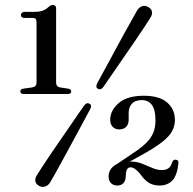

<svg xmlns="http://www.w3.org/2000/svg" viewBox="-20 -735 776 770"><path d="M79 -663H111Q119.5 -663 123 -659.2Q126.5 -655.5 126.5 -645.5V-404.5Q126.5 -395.5 122.2 -390.8Q118 -386 109.5 -384.5L74 -379.5Q61.5 -378 61.5 -368.5Q61.5 -358 76 -358H251Q265.5 -358 265.5 -368.5Q265.5 -377 253.5 -379.5L220.5 -384.5Q212.5 -386 208.8 -391Q205 -396 205 -404.5V-701.5Q205 -715 191.5 -715Q187 -715 183.2 -713Q179.5 -711 174.5 -707Q164 -697 151.2 -692.2Q138.5 -687.5 116 -687.5H80Q72.5 -687.5 68.2 -684Q64 -680.5 64 -675Q64 -669.5 67.8 -666.2Q71.5 -663 79 -663ZM395 -387Q389 -379.5 384.2 -377.5Q379.5 -375.5 372.5 -379Q367 -382 366.5 -387.8Q366 -393.5 370 -401.5Q377 -414.5 389.8 -437.8Q402.5 -461 418 -489.5Q433.5 -518 450 -548.8Q466.5 -579.5 482.2 -607.8Q498 -636 510.8 -658.8Q523.5 -681.5 530.5 -694Q538.5 -706.5 550.2 -710.2Q562 -714 575 -706.5Q587.5 -699.5 589.5 -688.2Q591.5 -677 583.5 -664.5Q577 -653.5 563 -632.5Q549 -611.5 530.8 -584.5Q512.5 -557.5 492.5 -528.5Q472.5 -499.5 453.5 -472Q434.5 -444.5 419.2 -422.2Q404 -400 395 -387ZM316.5 -310.5Q322 -318 327.2 -320.2Q332.5 -322.5 339 -319Q345 -315.5 345.2 -309.8Q345.5 -304 341 -296Q334 -283 321.5 -259.8Q309 -236.5 293.5 -207.8Q278 -179 261.2 -148.2Q244.5 -117.5 229 -89Q213.5 -60.5 200.8 -37.8Q188 -15 180.5 -2.5Q172.5 9.5 160.5 13.2Q148.5 17 136 10Q124 3 121.8 -8.2Q119.5 -19.5 128 -32.5Q134.5 -43 148.2 -64.2Q162 -85.5 180.2 -112.5Q198.5 -139.5 218.8 -168.8Q239 -198 258 -225.5Q277 -253 292.2 -275.5Q307.5 -298 316.5 -310.5ZM458 -63.5 443 -73 509.5 -118Q544.5 -140.5 565 -160.5Q585.5 -180.5 594.5 -202.2Q603.5 -224 603.5 -252Q603.5 -295.5 589 -314.5Q574.5 -333.5 549 -333.5Q522 -333.5 509 -319Q496 -304.5 496 -282.5V-254.5Q496 -236.5 485.8 -226.2Q475.5 -216 458.5 -216Q442 -216 432 -226.2Q422 -236.5 422 -255Q422 -292 456 -321.5Q490 -351 557 -351Q619.5 -351 650.5 -323.8Q681.5 -296.5 681.5 -254Q681.5 -230 670 -208.8Q658.5 -187.5 631 -166Q603.5 -144.5 556.5 -118ZM415.5 -27Q415.5 -54 438 -70.5Q460.5 -87 505.5 -87Q529 -87 550 -78.5Q571 -70 590.8 -61.5Q610.5 -53 629 -53Q646 -53 656 -60.5Q666 -68 671 -85.5Q673 -90.5 676.5 -92.8Q680 -95 684 -94.5Q697.5 -94 695.5 -79Q690 -30 670.5 -10.5Q651 9 620 9Q594.5 9 576.5 -2.2Q558.5 -13.5 540.5 -39.5Q529 -52.5 520.5 -58.2Q512 -64 503.5 -64Q494.5 -64 489.8 -56Q485 -48 484.5 -30Q484 -10 475 -0.5Q466 9 450 9Q434.5 9 425 -0.8Q415.5 -10.5 415.5 -27Z"/></svg>

Font: Fraunces 48pt
Style: Regular
Weight: 400
Version: Version 1.000;[b76b70a41]